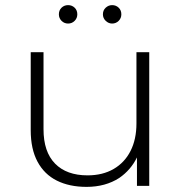

<svg xmlns="http://www.w3.org/2000/svg" viewBox="-20 -726 709 750"><path d="M318 4Q251 4 202 -20.5Q153 -45 126.5 -94.5Q100 -144 100 -217V-522H150V-221Q150 -133 195 -87Q240 -41 322 -41Q381 -41 424 -66Q467 -91 490 -136.5Q513 -182 513 -244V-522H563V0H515V-111Q491 -62 446 -31Q392 4 318 4ZM418 -634Q404 -634 393 -644.5Q382 -655 382 -670Q382 -686 393 -696Q404 -706 418 -706Q433 -706 443.5 -696Q454 -686 454 -670Q454 -655 443.5 -644.5Q433 -634 418 -634ZM246 -634Q231 -634 220.5 -644.5Q210 -655 210 -670Q210 -686 220.5 -696Q231 -706 246 -706Q261 -706 271.5 -696Q282 -686 282 -670Q282 -655 271.5 -644.5Q261 -634 246 -634Z"/></svg>

Font: Montserrat Z Light
Style: Regular
Weight: 300
Designer: Julieta Ulanovsky
Foundry: Julieta Ulanovsky
Version: Version 8.000